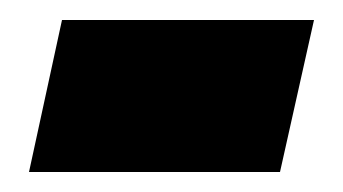

<svg xmlns="http://www.w3.org/2000/svg" viewBox="-20 -364 343 192"><path d="M9 -192 42 -344H294L260 -192Z"/></svg>

Font: Noto Sans Display Condensed Black
Style: Italic
Weight: 900
Width: 3
Italic angle: -192°
Designer: Monotype Design Team
Foundry: Monotype Imaging Inc.
Version: Version 1.900